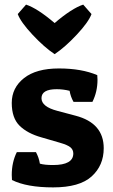

<svg xmlns="http://www.w3.org/2000/svg" viewBox="-20 -805 491 833"><path d="M226 -418Q160 -418 160 -379Q160 -342 229 -324L308 -303Q430 -271 430 -162Q430 -87 377.5 -39.5Q325 8 210.5 8Q96 8 32 -24Q31 -35 31 -46Q31 -101 53 -145H136Q149 -121 153 -95Q173 -89 210 -89Q298 -89 298 -139Q298 -155 286 -165.5Q274 -176 239 -186L160 -209Q99 -226 65 -259.5Q31 -293 31 -358.5Q31 -424 84 -466Q137 -508 235.5 -508Q334 -508 402 -479Q403 -469 403 -459Q403 -407 381 -363H299Q286 -386 282 -411Q254 -418 226 -418ZM341 -785 377 -744Q364 -709 313 -654.5Q262 -600 217 -570Q172 -600 121 -654.5Q70 -709 57 -744L93 -785Q142 -769 217 -705Q292 -769 341 -785Z"/></svg>

Font: Patua One
Style: Regular
Weight: 400
Designer: luciano Vergara
Foundry: Luciano Vergara
Version: Version 1.002